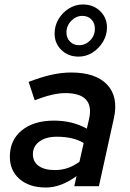

<svg xmlns="http://www.w3.org/2000/svg" viewBox="-20 -832 580 858"><path d="M185 6Q112 6 68 -31.5Q24 -69 24 -132Q24 -206 77.5 -249.5Q131 -293 221 -293Q304 -293 368 -257L378 -300Q404 -416 271 -416Q218 -416 135 -384L108 -466Q162 -487 208.5 -497.5Q255 -508 298 -508Q408 -508 459 -453.5Q510 -399 489 -304L422 0H312L322 -45Q252 6 185 6ZM225 -72Q255 -72 282 -81Q309 -90 335 -109L354 -193Q307 -221 234 -221Q185 -221 156 -199.5Q127 -178 127 -143Q127 -109 153 -90.5Q179 -72 225 -72ZM331 -579Q285 -579 254.5 -608.5Q224 -638 224 -682Q224 -717 241.5 -746.5Q259 -776 288 -794Q317 -812 350 -812Q397 -812 427.5 -782.5Q458 -753 458 -709Q458 -675 440 -645Q422 -615 393.5 -597Q365 -579 331 -579ZM333 -630Q362 -630 383 -651.5Q404 -673 404 -703Q404 -729 388.5 -745Q373 -761 348 -761Q320 -761 298.5 -739Q277 -717 277 -687Q277 -662 293 -646Q309 -630 333 -630Z"/></svg>

Font: Red Hat Text Medium
Style: Italic
Weight: 500
Italic angle: -12°
Designer: Pentagram, MCKL
Foundry: Pentagram, MCKL
Version: Version 1.023; ttfautohint (v1.8.3)